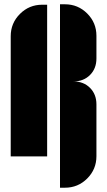

<svg xmlns="http://www.w3.org/2000/svg" viewBox="-20 -730 500 896"><path d="M283 -710Q344 -710 387 -667Q430 -624 430 -563V-457Q430 -410 400 -380Q370 -350 323 -350Q370 -350 400 -320Q430 -290 430 -243V-1Q430 60 387 103Q344 146 283 146H260V-710ZM177 -708H200V0H30V-561Q30 -622 73 -665Q116 -708 177 -708Z"/></svg>

Font: Promplate
Style: Bold
Weight: 400
Designer: Evgeny Tarasenko
Foundry: Evgeny Tarasenko
Version: Version 1.000